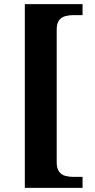

<svg xmlns="http://www.w3.org/2000/svg" viewBox="-20 -780 457 928"><path d="M100 128V-760H379V-707H336Q314 -707 295.5 -702Q277 -697 265.5 -682Q254 -667 254 -635V3Q254 34 265.5 49.5Q277 65 295.5 70Q314 75 336 75H379V128Z"/></svg>

Font: Noto Serif Kannada
Style: Bold
Weight: 700
Version: Version 2.003